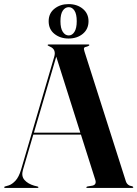

<svg xmlns="http://www.w3.org/2000/svg" viewBox="-26 -917 670 937"><path d="M161.5 -3Q161.5 0 157.5 0H-2Q-5.5 0 -5.5 -3Q-5.5 -6 -1.5 -7L17.5 -12.5Q33.5 -18 49.8 -35.5Q66 -53 77 -89.5L238.5 -639.5Q249.5 -676 218 -689.5Q212 -693 209.2 -694Q206.5 -695 206.5 -697Q206.5 -700 211.5 -700H406Q410 -700 410 -697Q410 -694 399.5 -690Q387 -688 384.5 -683.2Q382 -678.5 386.5 -665L588 -33Q595 -11 619 -8Q624.5 -6 624.5 -3Q624.5 0 620 0H399.5Q395 0 395 -3Q395 -5 401 -7L425 -11Q446.5 -16 439 -39.5L369 -260H136.5L86 -88Q77 -57.5 93.5 -38.8Q110 -20 140.5 -11L156.5 -7Q161.5 -6 161.5 -3ZM139.5 -269.5H366L248.5 -640.5ZM308.5 -729Q268 -729 239.8 -751.5Q211.5 -774 211.5 -813.5Q211.5 -852 239.8 -874.5Q268 -897 308.5 -897Q350.5 -897 378.2 -874Q406 -851 406 -813.5Q406 -775 378.2 -752Q350.5 -729 308.5 -729ZM309.5 -882Q292 -882 280.5 -865.2Q269 -848.5 269 -813.5Q269 -779 280.5 -761.5Q292 -744 309.5 -744Q326.5 -744 337.5 -761.8Q348.5 -779.5 348.5 -813.5Q348.5 -848 337.5 -865Q326.5 -882 309.5 -882Z"/></svg>

Font: Fraunces 144pt SemiBold
Style: Regular
Weight: 600
Version: Version 1.000;[0bf87f6ff]